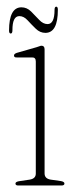

<svg xmlns="http://www.w3.org/2000/svg" viewBox="-20 -570 234 590"><path d="M117 -418.5V-37Q117 -21 136 -18L167.5 -13.5Q178 -11.5 178 -6Q178 0 169 0H36Q27.5 0 27.5 -6Q27.5 -11 37.5 -13L71 -18Q90 -21 90 -36.5V-381Q90 -394 78.5 -393.5H31.5Q23 -393 23 -399.5Q23 -404.5 31.5 -407.5L92.5 -425Q96.5 -426 100.8 -427.8Q105 -429.5 107.5 -429.5Q117 -429.5 117 -418.5ZM119.5 -469Q103 -469 89.9 -481.8Q76.8 -494.5 64.9 -507.5Q53.1 -520.5 39.6 -520.5Q17.9 -520.5 18.2 -477Q18.2 -467 13 -467Q7.8 -467 7.8 -476Q7.8 -547.5 46 -547.5Q62.5 -547.5 75.4 -534.8Q88.4 -522 100.4 -509Q112.4 -496 126.2 -496Q147.6 -496 147.6 -539.5Q147.6 -549.5 152.9 -549.5Q157.8 -549.5 157.8 -540Q157.8 -469 119.5 -469Z"/></svg>

Font: Fraunces 144pt Soft Thin
Style: Regular
Weight: 100
Version: Version 1.000;[0bf87f6ff]